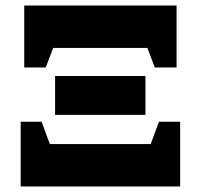

<svg xmlns="http://www.w3.org/2000/svg" viewBox="-20 -677 728 697"><path d="M68 -432V-657H621V-432H542L515 -503H173L146 -432ZM180 -260V-401H508V-260ZM55 0V-235H131L161 -154H527L557 -235H634V0Z"/></svg>

Font: Piazzolla SC ExtraBold
Style: Regular
Weight: 800
Designer: Juan Pablo del Peral
Foundry: Huerta Tipografica
Version: Version 1.330